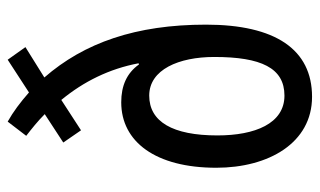

<svg xmlns="http://www.w3.org/2000/svg" viewBox="-182 -620 812 487"><g transform="rotate(-90 223.5 -376.0)"><path d="M159 -762 123 -715C141 -701 160 -686 178 -668L106 -621L137 -576L214 -626C261 -569 293 -504 307 -430L304 -429C282 -460 250 -474 208 -474C108 -474 42 -387 42 -233C42 -100 105 10 222 10C342 10 405 -83 405 -259C405 -437 359 -568 271 -669L348 -717L316 -762L233 -708C208 -730 184 -748 159 -762ZM225 -403C291 -403 323 -328 323 -238C323 -119 295 -60 225 -60C154 -60 124 -135 124 -230C124 -344 159 -403 225 -403Z"/></g></svg>

Font: Noto Sans Thai Looped ExtraCondensed
Style: Regular
Weight: 400
Width: 2
Designer: Sasikarn Vongin, Ben Mitchell
Foundry: The Fontpad Ltd
Version: Version 1.001